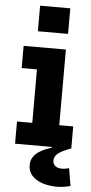

<svg xmlns="http://www.w3.org/2000/svg" viewBox="-65 -820 511 1077"><g transform="rotate(5 191.0 -282.0)"><path d="M281.5 -125H360V0H43.5V-125H129.5V-426H43.5V-551H281.5ZM116 -783.5H286V-639.5H116ZM357.5 110.5 374 209.5Q361.5 212.5 342 216.2Q322.5 220 297.5 220Q253 220 216.2 207.8Q179.5 195.5 157.5 171.8Q135.5 148 135.5 112.5Q135.5 75.5 163 49Q190.5 22.5 250.5 4.5V-33.5L357.5 0Q308 18 287 35Q266 52 266 74.5Q266 94 279.2 105.2Q292.5 116.5 317 116.5Q327.5 116.5 338 114.8Q348.5 113 357.5 110.5Z"/></g></svg>

Font: Hepta Slab ExtraLight
Style: Bold
Weight: 700
Version: Version 1.102